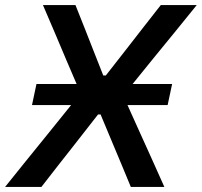

<svg xmlns="http://www.w3.org/2000/svg" viewBox="-39 -733 792 753"><path d="M-19 0Q20 -48.5 61 -99.5Q102 -150.5 146.5 -205L240 -321H86.5L104 -403.5H261.5L221 -498Q200 -548 177.8 -600.2Q155.5 -652.5 129.5 -713H257Q275 -666.5 293 -622.5Q310.5 -578.5 326 -538.5L366 -437H376L456.5 -540Q487.5 -580 522 -624.2Q556.5 -668.5 591.5 -713H732.5Q686 -655.5 643.5 -603.2Q601 -551 564 -506L481 -403.5H636L618.5 -321H461L506.5 -220Q532.5 -162.5 556.5 -109.5Q580 -56 605.5 0H474Q455.5 -44 439 -84.5Q422 -125 406.5 -162L355.5 -284H345.5L249 -160.5Q218.5 -122 188.2 -83.2Q158 -44.5 123.5 0Z"/></svg>

Font: Heraclito Medium
Style: Italic
Weight: 500
Italic angle: -12°
Designer: Kostas Bartsokas (font) & Cristiano Sobral (main changes)
Foundry: Kostas Bartsokas (font) & Cristiano Sobral (main changes)
Version: Version 1.00;July 8, 2020;FontCreator 13.0.0.2655 64-bit